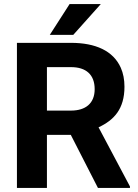

<svg xmlns="http://www.w3.org/2000/svg" viewBox="-20 -921 678 941"><path d="M590 -496C590 -531 584 -562 572 -589C535 -672 448 -711 328 -711H63V0H210V-260H327L460 0H617V-7L463 -297C538 -332 590 -386 590 -496ZM444 -484C444 -414 399 -379 328 -379H210V-592H328C402 -592 444 -555 444 -484ZM321 -901 224 -750H339L474 -901Z"/></svg>

Font: Asimov
Style: Regular
Weight: 500
Designer: Google
Version: Version 2.000980; 2014